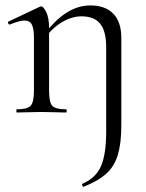

<svg xmlns="http://www.w3.org/2000/svg" viewBox="-20 -419 544 715"><path d="M291.4 276.4Q288.6 277.4 286.5 271.9Q284.4 266.4 286.6 265.4Q336.4 244.4 355.9 200.2Q375.4 156 375.4 71V-243.4Q375.4 -303 353.1 -330.6Q330.8 -358.2 283.2 -358.2Q246.8 -358.2 208.9 -335.2Q171 -312.2 144 -271.8L139 -283.8Q183.6 -343.4 226.8 -371.1Q270 -398.8 316.4 -398.8Q371.6 -398.8 401.7 -368.2Q431.8 -337.6 431.8 -277V48Q431.8 114 418.9 157.3Q406 200.6 375.5 228Q345 255.4 291.4 276.4ZM43 0Q40.8 0 40.8 -6Q40.8 -12 43 -12Q82 -12 94.2 -25.3Q106.4 -38.6 106.4 -81V-278.6Q106.4 -312 98.6 -327.3Q90.8 -342.6 71.4 -342.6Q61.6 -342.6 48 -338.7Q34.4 -334.8 17 -327.8Q13 -326.6 10.6 -331.8Q8.2 -337 11.8 -338.8L128.4 -394Q131.2 -395.2 133.8 -395.2Q141.6 -395.2 152.2 -374Q162.8 -352.8 162.8 -312.6V-81Q162.8 -38.6 174.3 -25.3Q185.8 -12 225.6 -12Q228.6 -12 228.6 -6Q228.6 0 225.6 0Q208 0 184.4 -1Q160.8 -2 134.2 -2Q108.6 -2 85 -1Q61.4 0 43 0Z"/></svg>

Font: Cormorant Garamond Light
Style: Regular
Weight: 300
Designer: Christian Thalmann (Catharsis Fonts)
Foundry: Catharsis Fonts
Version: Version 4.001